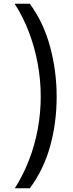

<svg xmlns="http://www.w3.org/2000/svg" viewBox="-20 -852 394 1037"><path d="M60 165Q105 94 136.5 13Q168 -68 184 -155Q200 -242 200 -330Q200 -419 184 -506.5Q168 -594 137 -676.5Q106 -759 59 -832H141Q216 -729 251 -598Q286 -467 286 -329Q286 -190 251 -63Q216 64 141 165Z"/></svg>

Font: lhindi15
Style: Regular
Weight: 400
Designer: Jelle Bosma - Monotype Design Team
Foundry: Monotype Imaging Inc.
Version: Version 2.006